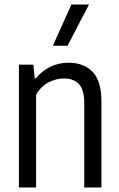

<svg xmlns="http://www.w3.org/2000/svg" viewBox="-20 -828 527 848"><path d="M63.5 -542.5H127.5L133.5 -482H138.5Q166 -515.5 202.5 -533.2Q239 -551 282.5 -551Q350 -551 389 -510.8Q428 -470.5 428 -379V0H352V-374.5Q352 -432 328.5 -456.8Q305 -481.5 261.5 -481.5Q228 -481.5 194.2 -464Q160.5 -446.5 139.5 -410V0H63.5ZM213.5 -626 295.5 -808H373L278.5 -626Z"/></svg>

Font: Encode Sans Condensed
Style: Regular
Weight: 400
Width: 3
Designer: Multiple Designers
Foundry: Impallari Type
Version: Version 2.000